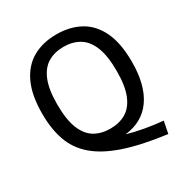

<svg xmlns="http://www.w3.org/2000/svg" viewBox="-197 -903 1133 1184"><g transform="rotate(-30 369.0 -311.0)"><path d="M660.5 128Q483 105 364.8 65Q246.5 25 177.2 -34.8Q108 -94.5 78.8 -177Q49.5 -259.5 49.5 -368Q49.5 -501 89.5 -585.2Q129.5 -669.5 201.2 -709.5Q273 -749.5 369 -749.5Q465 -749.5 537 -710Q609 -670.5 649 -586.8Q689 -503 689 -370Q689 -206.5 624 -111.8Q559 -17 431.5 -2Q491 15 553.8 25.8Q616.5 36.5 677.5 42.5ZM369 -79Q433.5 -79 480.8 -107.2Q528 -135.5 553.8 -198.8Q579.5 -262 579.5 -367Q579.5 -475.5 553.8 -539.8Q528 -604 480.5 -632.5Q433 -661 369 -661Q305 -661 257.8 -633Q210.5 -605 184.5 -541.8Q158.5 -478.5 158.5 -373Q158.5 -264 184.2 -199.8Q210 -135.5 257.2 -107.2Q304.5 -79 369 -79Z"/></g></svg>

Font: Encode Sans Md
Style: Regular
Weight: 500
Designer: Multiple Designers
Foundry: Impallari Type
Version: Version 3.002; ttfautohint (v1.8.3) -l 8 -r 50 -G 200 -x 14 